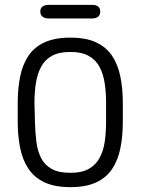

<svg xmlns="http://www.w3.org/2000/svg" viewBox="-20 -761 580 791"><path d="M486 -337Q486 -396 476 -445Q466 -494 442.5 -530Q419 -566 377 -586Q335 -606 270 -606Q206 -606 163.5 -586.5Q121 -567 97 -531Q73 -495 63 -445.5Q53 -396 53 -337V-260Q53 -201 63 -151.5Q73 -102 97 -66Q121 -30 163 -10Q205 10 270 10Q334 10 376 -9.5Q418 -29 442 -65Q466 -101 476 -150.5Q486 -200 486 -260ZM124 -259 122 -338Q122 -382 128 -419.5Q134 -457 149.5 -486Q165 -515 194 -531Q223 -547 270 -547Q316 -547 345 -531Q374 -515 389.5 -486.5Q405 -458 411 -420Q417 -382 417 -338V-259Q417 -215 411.5 -177Q406 -139 390 -110Q374 -81 345.5 -65Q317 -49 270 -49Q222 -49 193 -65Q164 -81 149.5 -109.5Q135 -138 130 -176Q125 -214 124 -259ZM180 -741Q164 -741 155 -734Q146 -727 146 -713Q146 -700 155 -692.5Q164 -685 180 -685H359Q376 -685 384.5 -692.5Q393 -700 393 -713Q393 -727 384.5 -734Q376 -741 359 -741Z"/></svg>

Font: Beiruti
Style: Regular
Weight: 400
Version: Version 1.00